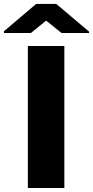

<svg xmlns="http://www.w3.org/2000/svg" viewBox="-78 -941 466 961"><path d="M244.1 0H61.5V-710.9H244.1ZM367.7 -782.7V-775.9H230L152.8 -837.9L76.7 -775.9H-58.1V-784.7L103 -921.4H203.6Z"/></svg>

Font: Heebo Black
Style: Regular
Weight: 900
Designer: Oded Ezer
Foundry: Ezer Type House
Version: Version 3.100